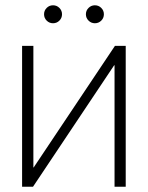

<svg xmlns="http://www.w3.org/2000/svg" viewBox="-20 -710 562 730"><path d="M458 0H415.5V-461.9H414.1L105.5 0H64V-535.6H106.9V-73.2H107.9L417 -535.6H458ZM181.6 -621.6Q167.5 -621.6 157.5 -631.6Q147.5 -641.6 147.5 -655.8Q147.5 -669.9 157.5 -679.9Q167.5 -689.9 181.6 -689.9Q195.8 -689.9 205.8 -679.9Q215.8 -669.9 215.8 -655.8Q215.8 -641.6 205.8 -631.6Q195.8 -621.6 181.6 -621.6ZM340.8 -621.6Q326.7 -621.6 316.7 -631.6Q306.6 -641.6 306.6 -655.8Q306.6 -669.9 316.7 -679.9Q326.7 -689.9 340.8 -689.9Q355 -689.9 365 -679.9Q375 -669.9 375 -655.8Q375 -641.6 365 -631.6Q355 -621.6 340.8 -621.6Z"/></svg>

Font: Inter Display Extra Light
Style: Regular
Weight: 200
Designer: Rasmus Andersson
Foundry: rsms
Version: Version 4.000;git-4fc901f